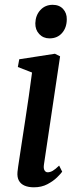

<svg xmlns="http://www.w3.org/2000/svg" viewBox="-20 -788 332 818"><path d="M124.5 10Q101.5 10 85 3Q68.5 -4 60.5 -18.5Q52.5 -33 54.5 -55.5Q56.5 -74.5 61.8 -107.8Q67 -141 73.5 -184.8Q80 -228.5 87.8 -278Q95.5 -327.5 102.8 -378.8Q110 -430 116.5 -479L56 -502.5L62 -535.5L214 -559L236 -548L167.5 -89Q164.5 -71 169.5 -62.5Q174.5 -54 183 -54Q193.5 -54 204.5 -60.2Q215.5 -66.5 232 -82.5L245 -56.5Q239 -48 223 -32.2Q207 -16.5 182 -3.2Q157 10 124.5 10ZM191 -624.5Q164.5 -624.5 147.2 -642.8Q130 -661 130.5 -689Q131.5 -723 152 -745.2Q172.5 -767.5 204.5 -767.5Q232.5 -767.5 248.8 -749.8Q265 -732 264.5 -706Q264.5 -670.5 244.5 -647.5Q224.5 -624.5 191 -624.5Z"/></svg>

Font: Merriweather 36pt Medium
Style: Italic
Weight: 500
Italic angle: -7.8°
Version: Version 2.101